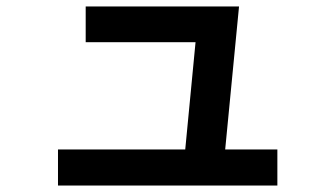

<svg xmlns="http://www.w3.org/2000/svg" viewBox="-20 -576 1040 596"><path d="M841 0H160V-112H555L587 -445H246V-556H722L679 -112H841Z"/></svg>

Font: Murecho SemiBold
Style: Regular
Weight: 600
Designer: Neil Summerour
Foundry: Positype
Version: Version 1.010; ttfautohint (v1.8.3)